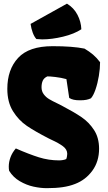

<svg xmlns="http://www.w3.org/2000/svg" viewBox="-20 -1006 582 1036"><path d="M65.4 -205.1Q136.7 -173.8 189.7 -157.2Q242.7 -140.6 298.8 -140.6Q309.1 -140.6 320.1 -142.6Q331.1 -144.5 337.4 -147.9Q339.8 -153.3 341.3 -161.9Q342.8 -170.4 342.8 -175.8Q342.8 -199.7 319.8 -216.8Q296.9 -233.9 259.3 -251L242.2 -259.3Q168.9 -296.9 124.8 -326.9Q80.6 -356.9 50 -406Q19.5 -455.1 19.5 -526.4Q19.5 -630.9 77.9 -693.8Q136.2 -756.8 263.7 -756.8Q372.6 -756.8 436 -743.7Q462.4 -728 482.2 -711.2Q502 -694.3 520 -670.4Q520 -636.2 513.4 -596.4Q506.8 -556.6 495.4 -523.4Q483.9 -490.2 470.7 -475.6Q459.5 -470.2 445.8 -467.5Q432.1 -464.8 412.1 -464.8Q391.1 -464.8 377.9 -467.8Q364.7 -470.7 353.5 -477.5L338.4 -579.1Q310.1 -586.9 278.3 -590.6Q246.6 -594.2 235.4 -593.8Q217.3 -585.4 210.7 -570.6Q204.1 -555.7 204.1 -535.2Q204.1 -513.2 216.1 -497.3Q228 -481.4 245.1 -471.2Q262.2 -460.9 289.1 -448.2L310.5 -437.5Q380.4 -400.9 420.4 -373.5Q460.4 -346.2 487.5 -304.4Q514.6 -262.7 514.6 -203.6Q514.6 -134.8 478.5 -85.2Q442.4 -35.6 385.7 -13.7Q355 -1.5 317.9 3.9Q280.8 9.3 231.9 9.3Q198.7 9.3 160.6 1Q122.6 -7.3 86.7 -28.3Q50.8 -49.3 29.3 -84.5Q27.3 -93.8 27.3 -106.9Q27.3 -131.8 36.6 -157.2Q45.9 -182.6 65.4 -205.1ZM145 -877 341.3 -986.3Q378.4 -963.9 397.9 -926.3Q417.5 -888.7 418.9 -848.1Q380.9 -822.8 320.3 -808.1Q259.8 -793.5 207.5 -793.5Q194.8 -793.5 176.3 -795.4Q164.6 -808.1 156.5 -830.1Q148.4 -852.1 145 -877Z"/></svg>

Font: Kavoon
Style: Regular
Weight: 400
Designer: Viktoriya Grabowska
Foundry: Viktoriya Grabowska
Version: Version 1.004; ttfautohint (v1.4.1)